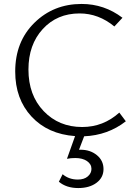

<svg xmlns="http://www.w3.org/2000/svg" viewBox="-20 -684 698 972"><path d="M388 74Q437 74 470.5 101.5Q504 129 504 172Q504 215 468.5 241.5Q433 268 376 268Q316 268 278 236L297 198Q329 225 374 225Q406 225 424.5 209Q443 193 443 171Q443 147 420.5 131.5Q398 116 361 116Q338 116 319 120L360 5Q222 -5 139.5 -94Q57 -183 57 -322Q57 -473 154 -568.5Q251 -664 393 -664Q508 -664 600 -594L559 -550Q479 -616 383 -616Q269 -616 196.5 -537Q124 -458 124 -332Q124 -202 201 -121.5Q278 -41 396 -41Q503 -41 584 -114L617 -70Q526 1 406 6L380 74Z"/></svg>

Font: EauTestSC Semilight
Style: Regular
Weight: 300
Designer: Christian Thalmann (Catharsis Fonts)
Version: Version 0.001;PS 000.001;hotconv 1.0.88;makeotf.lib2.5.64775